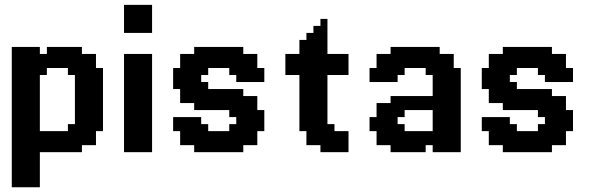

<svg xmlns="http://www.w3.org/2000/svg" viewBox="-20 -638 2481 805"><path d="M29.4 -441.2H58.8V-411.8H29.4ZM58.8 -441.2H88.2V-411.8H58.8ZM88.2 -441.2H117.6V-411.8H88.2ZM29.4 -382.4H58.8V-352.9H29.4ZM29.4 -411.8H58.8V-382.4H29.4ZM88.2 -29.4H117.6V0H88.2ZM58.8 -29.4H88.2V0H58.8ZM29.4 -58.8H58.8V-29.4H29.4ZM29.4 -88.2H58.8V-58.8H29.4ZM29.4 -29.4H58.8V0H29.4ZM176.5 -441.2H205.9V-411.8H176.5ZM117.6 -441.2H147.1V-411.8H117.6ZM205.9 -441.2H235.3V-411.8H205.9ZM235.3 -441.2H264.7V-411.8H235.3ZM264.7 -441.2H294.1V-411.8H264.7ZM294.1 -441.2H323.5V-411.8H294.1ZM323.5 -411.8H352.9V-382.4H323.5ZM294.1 -411.8H323.5V-382.4H294.1ZM294.1 -382.4H323.5V-352.9H294.1ZM352.9 -411.8H382.4V-382.4H352.9ZM352.9 -382.4H382.4V-352.9H352.9ZM323.5 -382.4H352.9V-352.9H323.5ZM294.1 -352.9H323.5V-323.5H294.1ZM264.7 -352.9H294.1V-323.5H264.7ZM323.5 -352.9H352.9V-323.5H323.5ZM352.9 -352.9H382.4V-323.5H352.9ZM382.4 -352.9H411.8V-323.5H382.4ZM382.4 -323.5H411.8V-294.1H382.4ZM382.4 -294.1H411.8V-264.7H382.4ZM382.4 -264.7H411.8V-235.3H382.4ZM382.4 -235.3H411.8V-205.9H382.4ZM382.4 -205.9H411.8V-176.5H382.4ZM382.4 -176.5H411.8V-147.1H382.4ZM382.4 -147.1H411.8V-117.6H382.4ZM382.4 -117.6H411.8V-88.2H382.4ZM352.9 -117.6H382.4V-88.2H352.9ZM352.9 -88.2H382.4V-58.8H352.9ZM352.9 -58.8H382.4V-29.4H352.9ZM323.5 -58.8H352.9V-29.4H323.5ZM294.1 -58.8H323.5V-29.4H294.1ZM264.7 -88.2H294.1V-58.8H264.7ZM264.7 -117.6H294.1V-88.2H264.7ZM294.1 -117.6H323.5V-88.2H294.1ZM294.1 -88.2H323.5V-58.8H294.1ZM323.5 -88.2H352.9V-58.8H323.5ZM323.5 -117.6H352.9V-88.2H323.5ZM323.5 -147.1H352.9V-117.6H323.5ZM294.1 -147.1H323.5V-117.6H294.1ZM294.1 -176.5H323.5V-147.1H294.1ZM294.1 -205.9H323.5V-176.5H294.1ZM294.1 -235.3H323.5V-205.9H294.1ZM294.1 -264.7H323.5V-235.3H294.1ZM294.1 -294.1H323.5V-264.7H294.1ZM294.1 -323.5H323.5V-294.1H294.1ZM323.5 -323.5H352.9V-294.1H323.5ZM323.5 -294.1H352.9V-264.7H323.5ZM323.5 -264.7H352.9V-235.3H323.5ZM323.5 -235.3H352.9V-205.9H323.5ZM323.5 -205.9H352.9V-176.5H323.5ZM323.5 -176.5H352.9V-147.1H323.5ZM352.9 -147.1H382.4V-117.6H352.9ZM352.9 -176.5H382.4V-147.1H352.9ZM352.9 -205.9H382.4V-176.5H352.9ZM352.9 -235.3H382.4V-205.9H352.9ZM352.9 -264.7H382.4V-235.3H352.9ZM352.9 -294.1H382.4V-264.7H352.9ZM352.9 -323.5H382.4V-294.1H352.9ZM264.7 -58.8H294.1V-29.4H264.7ZM264.7 -29.4H294.1V0H264.7ZM294.1 -29.4H323.5V0H294.1ZM235.3 -29.4H264.7V0H235.3ZM205.9 -29.4H235.3V0H205.9ZM176.5 -29.4H205.9V0H176.5ZM147.1 -29.4H176.5V0H147.1ZM117.6 -29.4H147.1V0H117.6ZM117.6 -58.8H147.1V-29.4H117.6ZM88.2 -58.8H117.6V-29.4H88.2ZM58.8 -58.8H88.2V-29.4H58.8ZM58.8 -294.1H88.2V-264.7H58.8ZM58.8 -323.5H88.2V-294.1H58.8ZM29.4 -352.9H58.8V-323.5H29.4ZM58.8 -382.4H88.2V-352.9H58.8ZM88.2 -411.8H117.6V-382.4H88.2ZM117.6 -411.8H147.1V-382.4H117.6ZM147.1 -411.8H176.5V-382.4H147.1ZM147.1 -382.4H176.5V-352.9H147.1ZM147.1 -352.9H176.5V-323.5H147.1ZM117.6 -352.9H147.1V-323.5H117.6ZM88.2 -352.9H117.6V-323.5H88.2ZM117.6 -323.5H147.1V-294.1H117.6ZM117.6 -294.1H147.1V-264.7H117.6ZM117.6 -264.7H147.1V-235.3H117.6ZM147.1 -88.2H176.5V-58.8H147.1ZM176.5 -88.2H205.9V-58.8H176.5ZM205.9 -88.2H235.3V-58.8H205.9ZM235.3 -88.2H264.7V-58.8H235.3ZM235.3 -58.8H264.7V-29.4H235.3ZM205.9 -58.8H235.3V-29.4H205.9ZM176.5 -58.8H205.9V-29.4H176.5ZM147.1 -58.8H176.5V-29.4H147.1ZM117.6 -88.2H147.1V-58.8H117.6ZM88.2 -88.2H117.6V-58.8H88.2ZM88.2 -294.1H117.6V-264.7H88.2ZM88.2 -323.5H117.6V-294.1H88.2ZM88.2 -382.4H117.6V-352.9H88.2ZM117.6 -382.4H147.1V-352.9H117.6ZM176.5 -411.8H205.9V-382.4H176.5ZM205.9 -411.8H235.3V-382.4H205.9ZM235.3 -411.8H264.7V-382.4H235.3ZM264.7 -411.8H294.1V-382.4H264.7ZM264.7 -382.4H294.1V-352.9H264.7ZM235.3 -382.4H264.7V-352.9H235.3ZM205.9 -382.4H235.3V-352.9H205.9ZM176.5 -382.4H205.9V-352.9H176.5ZM58.8 -411.8H88.2V-382.4H58.8ZM58.8 -88.2H88.2V-58.8H58.8ZM58.8 -352.9H88.2V-323.5H58.8ZM29.4 -323.5H58.8V-294.1H29.4ZM29.4 -294.1H58.8V-264.7H29.4ZM29.4 -117.6H58.8V-88.2H29.4ZM58.8 -117.6H88.2V-88.2H58.8ZM88.2 -117.6H117.6V-88.2H88.2ZM117.6 -117.6H147.1V-88.2H117.6ZM88.2 -264.7H117.6V-235.3H88.2ZM58.8 -264.7H88.2V-235.3H58.8ZM29.4 -264.7H58.8V-235.3H29.4ZM29.4 -235.3H58.8V-205.9H29.4ZM29.4 -205.9H58.8V-176.5H29.4ZM29.4 -176.5H58.8V-147.1H29.4ZM58.8 -176.5H88.2V-147.1H58.8ZM58.8 -147.1H88.2V-117.6H58.8ZM88.2 -147.1H117.6V-117.6H88.2ZM29.4 -147.1H58.8V-117.6H29.4ZM117.6 -147.1H147.1V-117.6H117.6ZM117.6 -176.5H147.1V-147.1H117.6ZM117.6 -205.9H147.1V-176.5H117.6ZM117.6 -235.3H147.1V-205.9H117.6ZM88.2 -235.3H117.6V-205.9H88.2ZM58.8 -235.3H88.2V-205.9H58.8ZM58.8 -205.9H88.2V-176.5H58.8ZM88.2 -176.5H117.6V-147.1H88.2ZM88.2 -205.9H117.6V-176.5H88.2ZM29.4 0H58.8V29.4H29.4ZM58.8 0H88.2V29.4H58.8ZM88.2 0H117.6V29.4H88.2ZM117.6 0H147.1V29.4H117.6ZM117.6 29.4H147.1V58.8H117.6ZM117.6 58.8H147.1V88.2H117.6ZM88.2 58.8H117.6V88.2H88.2ZM58.8 58.8H88.2V88.2H58.8ZM58.8 29.4H88.2V58.8H58.8ZM29.4 29.4H58.8V58.8H29.4ZM88.2 29.4H117.6V58.8H88.2ZM29.4 58.8H58.8V88.2H29.4ZM29.4 88.2H58.8V117.6H29.4ZM58.8 88.2H88.2V117.6H58.8ZM88.2 88.2H117.6V117.6H88.2ZM117.6 88.2H147.1V117.6H117.6ZM117.6 117.6H147.1V147.1H117.6ZM88.2 117.6H117.6V147.1H88.2ZM58.8 117.6H88.2V147.1H58.8ZM29.4 117.6H58.8V147.1H29.4Z M529.4 -411.8H558.8V-382.4H529.4ZM529.4 -382.4H558.8V-352.9H529.4ZM529.4 -352.9H558.8V-323.5H529.4ZM529.4 -323.5H558.8V-294.1H529.4ZM529.4 -294.1H558.8V-264.7H529.4ZM500 -294.1H529.4V-264.7H500ZM500 -323.5H529.4V-294.1H500ZM500 -352.9H529.4V-323.5H500ZM500 -382.4H529.4V-352.9H500ZM500 -411.8H529.4V-382.4H500ZM500 -117.6H529.4V-88.2H500ZM500 -147.1H529.4V-117.6H500ZM500 -176.5H529.4V-147.1H500ZM500 -205.9H529.4V-176.5H500ZM529.4 -235.3H558.8V-205.9H529.4ZM529.4 -264.7H558.8V-235.3H529.4ZM500 -264.7H529.4V-235.3H500ZM500 -235.3H529.4V-205.9H500ZM500 -88.2H529.4V-58.8H500ZM500 -58.8H529.4V-29.4H500ZM500 -29.4H529.4V0H500ZM588.2 -411.8H617.6V-382.4H588.2ZM588.2 -382.4H617.6V-352.9H588.2ZM588.2 -352.9H617.6V-323.5H588.2ZM588.2 -323.5H617.6V-294.1H588.2ZM588.2 -294.1H617.6V-264.7H588.2ZM588.2 -264.7H617.6V-235.3H588.2ZM588.2 -235.3H617.6V-205.9H588.2ZM588.2 -205.9H617.6V-176.5H588.2ZM588.2 -176.5H617.6V-147.1H588.2ZM588.2 -147.1H617.6V-117.6H588.2ZM588.2 -117.6H617.6V-88.2H588.2ZM588.2 -88.2H617.6V-58.8H588.2ZM588.2 -58.8H617.6V-29.4H588.2ZM588.2 -29.4H617.6V0H588.2ZM558.8 -29.4H588.2V0H558.8ZM529.4 -29.4H558.8V0H529.4ZM529.4 -58.8H558.8V-29.4H529.4ZM558.8 -58.8H588.2V-29.4H558.8ZM558.8 -88.2H588.2V-58.8H558.8ZM529.4 -117.6H558.8V-88.2H529.4ZM529.4 -147.1H558.8V-117.6H529.4ZM529.4 -176.5H558.8V-147.1H529.4ZM558.8 -176.5H588.2V-147.1H558.8ZM558.8 -147.1H588.2V-117.6H558.8ZM558.8 -117.6H588.2V-88.2H558.8ZM529.4 -88.2H558.8V-58.8H529.4ZM558.8 -205.9H588.2V-176.5H558.8ZM558.8 -235.3H588.2V-205.9H558.8ZM558.8 -264.7H588.2V-235.3H558.8ZM529.4 -205.9H558.8V-176.5H529.4ZM558.8 -294.1H588.2V-264.7H558.8ZM558.8 -323.5H588.2V-294.1H558.8ZM558.8 -352.9H588.2V-323.5H558.8ZM558.8 -382.4H588.2V-352.9H558.8ZM558.8 -411.8H588.2V-382.4H558.8ZM588.2 -588.2H617.6V-558.8H588.2ZM558.8 -558.8H588.2V-529.4H558.8ZM558.8 -617.6H588.2V-588.2H558.8ZM529.4 -588.2H558.8V-558.8H529.4ZM558.8 -588.2H588.2V-558.8H558.8ZM529.4 -617.6H558.8V-588.2H529.4ZM529.4 -558.8H558.8V-529.4H529.4ZM588.2 -558.8H617.6V-529.4H588.2ZM500 -588.2H529.4V-558.8H500ZM500 -558.8H529.4V-529.4H500ZM529.4 -529.4H558.8V-500H529.4ZM558.8 -529.4H588.2V-500H558.8ZM500 -617.6H529.4V-588.2H500ZM588.2 -617.6H617.6V-588.2H588.2ZM588.2 -529.4H617.6V-500H588.2ZM500 -529.4H529.4V-500H500Z M1029.4 -352.9H1058.8V-323.5H1029.4ZM1000 -352.9H1029.4V-323.5H1000ZM970.6 -352.9H1000V-323.5H970.6ZM970.6 -382.4H1000V-352.9H970.6ZM941.2 -382.4H970.6V-352.9H941.2ZM1000 -382.4H1029.4V-352.9H1000ZM1029.4 -382.4H1058.8V-352.9H1029.4ZM1000 -411.8H1029.4V-382.4H1000ZM970.6 -411.8H1000V-382.4H970.6ZM941.2 -411.8H970.6V-382.4H941.2ZM941.2 -441.2H970.6V-411.8H941.2ZM970.6 -441.2H1000V-411.8H970.6ZM911.8 -441.2H941.2V-411.8H911.8ZM882.4 -441.2H911.8V-411.8H882.4ZM852.9 -441.2H882.4V-411.8H852.9ZM823.5 -411.8H852.9V-382.4H823.5ZM794.1 -411.8H823.5V-382.4H794.1ZM794.1 -441.2H823.5V-411.8H794.1ZM823.5 -441.2H852.9V-411.8H823.5ZM852.9 -411.8H882.4V-382.4H852.9ZM852.9 -382.4H882.4V-352.9H852.9ZM882.4 -382.4H911.8V-352.9H882.4ZM911.8 -382.4H941.2V-352.9H911.8ZM911.8 -411.8H941.2V-382.4H911.8ZM882.4 -411.8H911.8V-382.4H882.4ZM823.5 -382.4H852.9V-352.9H823.5ZM794.1 -382.4H823.5V-352.9H794.1ZM764.7 -382.4H794.1V-352.9H764.7ZM735.3 -382.4H764.7V-352.9H735.3ZM735.3 -411.8H764.7V-382.4H735.3ZM764.7 -411.8H794.1V-382.4H764.7ZM794.1 -352.9H823.5V-323.5H794.1ZM823.5 -352.9H852.9V-323.5H823.5ZM764.7 -352.9H794.1V-323.5H764.7ZM735.3 -352.9H764.7V-323.5H735.3ZM705.9 -352.9H735.3V-323.5H705.9ZM735.3 -323.5H764.7V-294.1H735.3ZM705.9 -323.5H735.3V-294.1H705.9ZM705.9 -294.1H735.3V-264.7H705.9ZM735.3 -294.1H764.7V-264.7H735.3ZM764.7 -323.5H794.1V-294.1H764.7ZM794.1 -323.5H823.5V-294.1H794.1ZM794.1 -294.1H823.5V-264.7H794.1ZM823.5 -294.1H852.9V-264.7H823.5ZM764.7 -294.1H794.1V-264.7H764.7ZM764.7 -264.7H794.1V-235.3H764.7ZM735.3 -264.7H764.7V-235.3H735.3ZM764.7 -235.3H794.1V-205.9H764.7ZM735.3 -235.3H764.7V-205.9H735.3ZM794.1 -264.7H823.5V-235.3H794.1ZM823.5 -264.7H852.9V-235.3H823.5ZM823.5 -235.3H852.9V-205.9H823.5ZM823.5 -205.9H852.9V-176.5H823.5ZM794.1 -205.9H823.5V-176.5H794.1ZM794.1 -235.3H823.5V-205.9H794.1ZM852.9 -235.3H882.4V-205.9H852.9ZM882.4 -235.3H911.8V-205.9H882.4ZM882.4 -264.7H911.8V-235.3H882.4ZM911.8 -264.7H941.2V-235.3H911.8ZM941.2 -264.7H970.6V-235.3H941.2ZM970.6 -264.7H1000V-235.3H970.6ZM852.9 -264.7H882.4V-235.3H852.9ZM852.9 -205.9H882.4V-176.5H852.9ZM882.4 -205.9H911.8V-176.5H882.4ZM911.8 -205.9H941.2V-176.5H911.8ZM941.2 -205.9H970.6V-176.5H941.2ZM970.6 -205.9H1000V-176.5H970.6ZM970.6 -235.3H1000V-205.9H970.6ZM941.2 -235.3H970.6V-205.9H941.2ZM911.8 -235.3H941.2V-205.9H911.8ZM1029.4 -235.3H1058.8V-205.9H1029.4ZM1000 -235.3H1029.4V-205.9H1000ZM1000 -205.9H1029.4V-176.5H1000ZM1029.4 -205.9H1058.8V-176.5H1029.4ZM970.6 -176.5H1000V-147.1H970.6ZM941.2 -176.5H970.6V-147.1H941.2ZM1000 -176.5H1029.4V-147.1H1000ZM1029.4 -176.5H1058.8V-147.1H1029.4ZM1058.8 -176.5H1088.2V-147.1H1058.8ZM1058.8 -147.1H1088.2V-117.6H1058.8ZM1058.8 -117.6H1088.2V-88.2H1058.8ZM1029.4 -117.6H1058.8V-88.2H1029.4ZM1029.4 -147.1H1058.8V-117.6H1029.4ZM1000 -147.1H1029.4V-117.6H1000ZM1000 -117.6H1029.4V-88.2H1000ZM970.6 -147.1H1000V-117.6H970.6ZM970.6 -117.6H1000V-88.2H970.6ZM941.2 -117.6H970.6V-88.2H941.2ZM941.2 -88.2H970.6V-58.8H941.2ZM970.6 -88.2H1000V-58.8H970.6ZM970.6 -58.8H1000V-29.4H970.6ZM1000 -58.8H1029.4V-29.4H1000ZM1000 -88.2H1029.4V-58.8H1000ZM1029.4 -88.2H1058.8V-58.8H1029.4ZM1029.4 -58.8H1058.8V-29.4H1029.4ZM970.6 -29.4H1000V0H970.6ZM941.2 -29.4H970.6V0H941.2ZM941.2 -58.8H970.6V-29.4H941.2ZM911.8 -58.8H941.2V-29.4H911.8ZM882.4 -58.8H911.8V-29.4H882.4ZM852.9 -58.8H882.4V-29.4H852.9ZM852.9 -88.2H882.4V-58.8H852.9ZM882.4 -88.2H911.8V-58.8H882.4ZM911.8 -88.2H941.2V-58.8H911.8ZM911.8 -29.4H941.2V0H911.8ZM882.4 -29.4H911.8V0H882.4ZM852.9 -29.4H882.4V0H852.9ZM823.5 -29.4H852.9V0H823.5ZM794.1 -29.4H823.5V0H794.1ZM794.1 -58.8H823.5V-29.4H794.1ZM823.5 -58.8H852.9V-29.4H823.5ZM823.5 -88.2H852.9V-58.8H823.5ZM794.1 -88.2H823.5V-58.8H794.1ZM764.7 -58.8H794.1V-29.4H764.7ZM735.3 -58.8H764.7V-29.4H735.3ZM735.3 -88.2H764.7V-58.8H735.3ZM764.7 -88.2H794.1V-58.8H764.7ZM794.1 -117.6H823.5V-88.2H794.1ZM823.5 -117.6H852.9V-88.2H823.5ZM794.1 -147.1H823.5V-117.6H794.1ZM764.7 -147.1H794.1V-117.6H764.7ZM735.3 -147.1H764.7V-117.6H735.3ZM705.9 -147.1H735.3V-117.6H705.9ZM705.9 -117.6H735.3V-88.2H705.9ZM735.3 -117.6H764.7V-88.2H735.3ZM764.7 -117.6H794.1V-88.2H764.7ZM1058.8 -352.9H1088.2V-323.5H1058.8ZM1029.4 -411.8H1058.8V-382.4H1029.4ZM1058.8 -323.5H1088.2V-294.1H1058.8ZM1029.4 -323.5H1058.8V-294.1H1029.4ZM1000 -323.5H1029.4V-294.1H1000ZM970.6 -323.5H1000V-294.1H970.6ZM941.2 -352.9H970.6V-323.5H941.2Z M1176.5 -411.8H1205.9V-382.4H1176.5ZM1205.9 -411.8H1235.3V-382.4H1205.9ZM1235.3 -411.8H1264.7V-382.4H1235.3ZM1264.7 -411.8H1294.1V-382.4H1264.7ZM1294.1 -411.8H1323.5V-382.4H1294.1ZM1323.5 -411.8H1352.9V-382.4H1323.5ZM1352.9 -411.8H1382.4V-382.4H1352.9ZM1382.4 -411.8H1411.8V-382.4H1382.4ZM1411.8 -411.8H1441.2V-382.4H1411.8ZM1411.8 -382.4H1441.2V-352.9H1411.8ZM1411.8 -352.9H1441.2V-323.5H1411.8ZM1382.4 -352.9H1411.8V-323.5H1382.4ZM1352.9 -352.9H1382.4V-323.5H1352.9ZM1323.5 -352.9H1352.9V-323.5H1323.5ZM1294.1 -352.9H1323.5V-323.5H1294.1ZM1264.7 -352.9H1294.1V-323.5H1264.7ZM1235.3 -352.9H1264.7V-323.5H1235.3ZM1205.9 -352.9H1235.3V-323.5H1205.9ZM1205.9 -382.4H1235.3V-352.9H1205.9ZM1176.5 -382.4H1205.9V-352.9H1176.5ZM1176.5 -352.9H1205.9V-323.5H1176.5ZM1235.3 -382.4H1264.7V-352.9H1235.3ZM1264.7 -382.4H1294.1V-352.9H1264.7ZM1294.1 -382.4H1323.5V-352.9H1294.1ZM1323.5 -382.4H1352.9V-352.9H1323.5ZM1352.9 -382.4H1382.4V-352.9H1352.9ZM1382.4 -382.4H1411.8V-352.9H1382.4ZM1235.3 -441.2H1264.7V-411.8H1235.3ZM1264.7 -441.2H1294.1V-411.8H1264.7ZM1294.1 -441.2H1323.5V-411.8H1294.1ZM1323.5 -441.2H1352.9V-411.8H1323.5ZM1294.1 -470.6H1323.5V-441.2H1294.1ZM1264.7 -470.6H1294.1V-441.2H1264.7ZM1323.5 -470.6H1352.9V-441.2H1323.5ZM1323.5 -529.4H1352.9V-500H1323.5ZM1323.5 -500H1352.9V-470.6H1323.5ZM1294.1 -500H1323.5V-470.6H1294.1ZM1323.5 -558.8H1352.9V-529.4H1323.5ZM1294.1 -529.4H1323.5V-500H1294.1ZM1264.7 -500H1294.1V-470.6H1264.7ZM1235.3 -470.6H1264.7V-441.2H1235.3ZM1235.3 -323.5H1264.7V-294.1H1235.3ZM1235.3 -294.1H1264.7V-264.7H1235.3ZM1235.3 -264.7H1264.7V-235.3H1235.3ZM1235.3 -235.3H1264.7V-205.9H1235.3ZM1264.7 -235.3H1294.1V-205.9H1264.7ZM1264.7 -205.9H1294.1V-176.5H1264.7ZM1294.1 -235.3H1323.5V-205.9H1294.1ZM1294.1 -264.7H1323.5V-235.3H1294.1ZM1323.5 -264.7H1352.9V-235.3H1323.5ZM1323.5 -294.1H1352.9V-264.7H1323.5ZM1294.1 -323.5H1323.5V-294.1H1294.1ZM1264.7 -323.5H1294.1V-294.1H1264.7ZM1264.7 -294.1H1294.1V-264.7H1264.7ZM1264.7 -264.7H1294.1V-235.3H1264.7ZM1294.1 -294.1H1323.5V-264.7H1294.1ZM1323.5 -323.5H1352.9V-294.1H1323.5ZM1323.5 -235.3H1352.9V-205.9H1323.5ZM1323.5 -205.9H1352.9V-176.5H1323.5ZM1294.1 -205.9H1323.5V-176.5H1294.1ZM1294.1 -176.5H1323.5V-147.1H1294.1ZM1264.7 -176.5H1294.1V-147.1H1264.7ZM1235.3 -205.9H1264.7V-176.5H1235.3ZM1235.3 -176.5H1264.7V-147.1H1235.3ZM1323.5 -176.5H1352.9V-147.1H1323.5ZM1235.3 -147.1H1264.7V-117.6H1235.3ZM1264.7 -147.1H1294.1V-117.6H1264.7ZM1264.7 -117.6H1294.1V-88.2H1264.7ZM1294.1 -117.6H1323.5V-88.2H1294.1ZM1323.5 -117.6H1352.9V-88.2H1323.5ZM1323.5 -147.1H1352.9V-117.6H1323.5ZM1294.1 -147.1H1323.5V-117.6H1294.1ZM1235.3 -117.6H1264.7V-88.2H1235.3ZM1323.5 -88.2H1352.9V-58.8H1323.5ZM1352.9 -88.2H1382.4V-58.8H1352.9ZM1352.9 -117.6H1382.4V-88.2H1352.9ZM1294.1 -88.2H1323.5V-58.8H1294.1ZM1264.7 -88.2H1294.1V-58.8H1264.7ZM1264.7 -58.8H1294.1V-29.4H1264.7ZM1294.1 -58.8H1323.5V-29.4H1294.1ZM1323.5 -58.8H1352.9V-29.4H1323.5ZM1352.9 -58.8H1382.4V-29.4H1352.9ZM1382.4 -58.8H1411.8V-29.4H1382.4ZM1382.4 -88.2H1411.8V-58.8H1382.4ZM1411.8 -88.2H1441.2V-58.8H1411.8ZM1411.8 -58.8H1441.2V-29.4H1411.8ZM1382.4 -29.4H1411.8V0H1382.4ZM1352.9 -29.4H1382.4V0H1352.9ZM1323.5 -29.4H1352.9V0H1323.5ZM1411.8 -29.4H1441.2V0H1411.8Z M1764.7 0H1735.3V-29.4H1764.7ZM1823.5 0H1794.1V-29.4H1823.5ZM1735.3 0H1705.9V-29.4H1735.3ZM1705.9 0H1676.5V-29.4H1705.9ZM1676.5 0H1647.1V-29.4H1676.5ZM1647.1 0H1617.6V-29.4H1647.1ZM1617.6 -29.4H1588.2V-58.8H1617.6ZM1647.1 -29.4H1617.6V-58.8H1647.1ZM1647.1 -58.8H1617.6V-88.2H1647.1ZM1588.2 -29.4H1558.8V-58.8H1588.2ZM1588.2 -58.8H1558.8V-88.2H1588.2ZM1617.6 -58.8H1588.2V-88.2H1617.6ZM1647.1 -88.2H1617.6V-117.6H1647.1ZM1676.5 -88.2H1647.1V-117.6H1676.5ZM1617.6 -88.2H1588.2V-117.6H1617.6ZM1588.2 -88.2H1558.8V-117.6H1588.2ZM1558.8 -88.2H1529.4V-117.6H1558.8ZM1558.8 -117.6H1529.4V-147.1H1558.8ZM1558.8 -294.1H1529.4V-323.5H1558.8ZM1558.8 -323.5H1529.4V-352.9H1558.8ZM1588.2 -323.5H1558.8V-352.9H1588.2ZM1588.2 -352.9H1558.8V-382.4H1588.2ZM1588.2 -382.4H1558.8V-411.8H1588.2ZM1617.6 -382.4H1588.2V-411.8H1617.6ZM1647.1 -382.4H1617.6V-411.8H1647.1ZM1676.5 -352.9H1647.1V-382.4H1676.5ZM1676.5 -323.5H1647.1V-352.9H1676.5ZM1647.1 -323.5H1617.6V-352.9H1647.1ZM1647.1 -352.9H1617.6V-382.4H1647.1ZM1617.6 -352.9H1588.2V-382.4H1617.6ZM1617.6 -323.5H1588.2V-352.9H1617.6ZM1617.6 -294.1H1588.2V-323.5H1617.6ZM1647.1 -294.1H1617.6V-323.5H1647.1ZM1647.1 -117.6H1617.6V-147.1H1647.1ZM1617.6 -117.6H1588.2V-147.1H1617.6ZM1588.2 -294.1H1558.8V-323.5H1588.2ZM1588.2 -117.6H1558.8V-147.1H1588.2ZM1676.5 -382.4H1647.1V-411.8H1676.5ZM1676.5 -411.8H1647.1V-441.2H1676.5ZM1647.1 -411.8H1617.6V-441.2H1647.1ZM1705.9 -411.8H1676.5V-441.2H1705.9ZM1735.3 -411.8H1705.9V-441.2H1735.3ZM1764.7 -411.8H1735.3V-441.2H1764.7ZM1794.1 -411.8H1764.7V-441.2H1794.1ZM1823.5 -411.8H1794.1V-441.2H1823.5ZM1823.5 -382.4H1794.1V-411.8H1823.5ZM1852.9 -382.4H1823.5V-411.8H1852.9ZM1882.4 -382.4H1852.9V-411.8H1882.4ZM1882.4 -352.9H1852.9V-382.4H1882.4ZM1911.8 -323.5H1882.4V-352.9H1911.8ZM1882.4 -323.5H1852.9V-352.9H1882.4ZM1911.8 -294.1H1882.4V-323.5H1911.8ZM1911.8 -264.7H1882.4V-294.1H1911.8ZM1911.8 -235.3H1882.4V-264.7H1911.8ZM1911.8 -205.9H1882.4V-235.3H1911.8ZM1911.8 -176.5H1882.4V-205.9H1911.8ZM1911.8 -147.1H1882.4V-176.5H1911.8ZM1882.4 -147.1H1852.9V-176.5H1882.4ZM1882.4 -117.6H1852.9V-147.1H1882.4ZM1911.8 -117.6H1882.4V-147.1H1911.8ZM1911.8 -88.2H1882.4V-117.6H1911.8ZM1882.4 -88.2H1852.9V-117.6H1882.4ZM1882.4 -58.8H1852.9V-88.2H1882.4ZM1882.4 -29.4H1852.9V-58.8H1882.4ZM1852.9 -29.4H1823.5V-58.8H1852.9ZM1823.5 -29.4H1794.1V-58.8H1823.5ZM1794.1 -29.4H1764.7V-58.8H1794.1ZM1794.1 -58.8H1764.7V-88.2H1794.1ZM1823.5 -88.2H1794.1V-117.6H1823.5ZM1852.9 -88.2H1823.5V-117.6H1852.9ZM1823.5 -117.6H1794.1V-147.1H1823.5ZM1823.5 -147.1H1794.1V-176.5H1823.5ZM1823.5 -176.5H1794.1V-205.9H1823.5ZM1823.5 -205.9H1794.1V-235.3H1823.5ZM1823.5 -235.3H1794.1V-264.7H1823.5ZM1823.5 -264.7H1794.1V-294.1H1823.5ZM1823.5 -294.1H1794.1V-323.5H1823.5ZM1823.5 -323.5H1794.1V-352.9H1823.5ZM1794.1 -323.5H1764.7V-352.9H1794.1ZM1794.1 -352.9H1764.7V-382.4H1794.1ZM1764.7 -352.9H1735.3V-382.4H1764.7ZM1735.3 -352.9H1705.9V-382.4H1735.3ZM1705.9 -352.9H1676.5V-382.4H1705.9ZM1705.9 -382.4H1676.5V-411.8H1705.9ZM1735.3 -382.4H1705.9V-411.8H1735.3ZM1764.7 -382.4H1735.3V-411.8H1764.7ZM1794.1 -382.4H1764.7V-411.8H1794.1ZM1823.5 -352.9H1794.1V-382.4H1823.5ZM1852.9 -352.9H1823.5V-382.4H1852.9ZM1852.9 -323.5H1823.5V-352.9H1852.9ZM1852.9 -294.1H1823.5V-323.5H1852.9ZM1852.9 -264.7H1823.5V-294.1H1852.9ZM1882.4 -264.7H1852.9V-294.1H1882.4ZM1882.4 -294.1H1852.9V-323.5H1882.4ZM1882.4 -235.3H1852.9V-264.7H1882.4ZM1882.4 -205.9H1852.9V-235.3H1882.4ZM1882.4 -176.5H1852.9V-205.9H1882.4ZM1852.9 -176.5H1823.5V-205.9H1852.9ZM1852.9 -205.9H1823.5V-235.3H1852.9ZM1852.9 -235.3H1823.5V-264.7H1852.9ZM1852.9 -147.1H1823.5V-176.5H1852.9ZM1852.9 -117.6H1823.5V-147.1H1852.9ZM1852.9 -58.8H1823.5V-88.2H1852.9ZM1823.5 -58.8H1794.1V-88.2H1823.5ZM1764.7 -29.4H1735.3V-58.8H1764.7ZM1735.3 -29.4H1705.9V-58.8H1735.3ZM1705.9 -29.4H1676.5V-58.8H1705.9ZM1676.5 -29.4H1647.1V-58.8H1676.5ZM1676.5 -58.8H1647.1V-88.2H1676.5ZM1705.9 -58.8H1676.5V-88.2H1705.9ZM1735.3 -58.8H1705.9V-88.2H1735.3ZM1764.7 -58.8H1735.3V-88.2H1764.7ZM1588.2 -147.1H1558.8V-176.5H1588.2ZM1617.6 -147.1H1588.2V-176.5H1617.6ZM1647.1 -147.1H1617.6V-176.5H1647.1ZM1588.2 -176.5H1558.8V-205.9H1588.2ZM1617.6 -176.5H1588.2V-205.9H1617.6ZM1647.1 -176.5H1617.6V-205.9H1647.1ZM1676.5 -176.5H1647.1V-205.9H1676.5ZM1705.9 -176.5H1676.5V-205.9H1705.9ZM1735.3 -176.5H1705.9V-205.9H1735.3ZM1764.7 -176.5H1735.3V-205.9H1764.7ZM1794.1 -176.5H1764.7V-205.9H1794.1ZM1794.1 -205.9H1764.7V-235.3H1794.1ZM1764.7 -205.9H1735.3V-235.3H1764.7ZM1735.3 -205.9H1705.9V-235.3H1735.3ZM1705.9 -205.9H1676.5V-235.3H1705.9ZM1676.5 -205.9H1647.1V-235.3H1676.5ZM1647.1 -205.9H1617.6V-235.3H1647.1ZM1882.4 -88.2H1911.8V-58.8H1882.4ZM1882.4 -58.8H1911.8V-29.4H1882.4ZM1882.4 -29.4H1911.8V0H1882.4ZM1852.9 -29.4H1882.4V0H1852.9ZM1823.5 -29.4H1852.9V0H1823.5ZM1647.1 -176.5H1676.5V-147.1H1647.1Z M2323.5 -352.9H2352.9V-323.5H2323.5ZM2294.1 -352.9H2323.5V-323.5H2294.1ZM2264.7 -352.9H2294.1V-323.5H2264.7ZM2264.7 -382.4H2294.1V-352.9H2264.7ZM2235.3 -382.4H2264.7V-352.9H2235.3ZM2294.1 -382.4H2323.5V-352.9H2294.1ZM2323.5 -382.4H2352.9V-352.9H2323.5ZM2294.1 -411.8H2323.5V-382.4H2294.1ZM2264.7 -411.8H2294.1V-382.4H2264.7ZM2235.3 -411.8H2264.7V-382.4H2235.3ZM2235.3 -441.2H2264.7V-411.8H2235.3ZM2264.7 -441.2H2294.1V-411.8H2264.7ZM2205.9 -441.2H2235.3V-411.8H2205.9ZM2176.5 -441.2H2205.9V-411.8H2176.5ZM2147.1 -441.2H2176.5V-411.8H2147.1ZM2117.6 -411.8H2147.1V-382.4H2117.6ZM2088.2 -411.8H2117.6V-382.4H2088.2ZM2088.2 -441.2H2117.6V-411.8H2088.2ZM2117.6 -441.2H2147.1V-411.8H2117.6ZM2147.1 -411.8H2176.5V-382.4H2147.1ZM2147.1 -382.4H2176.5V-352.9H2147.1ZM2176.5 -382.4H2205.9V-352.9H2176.5ZM2205.9 -382.4H2235.3V-352.9H2205.9ZM2205.9 -411.8H2235.3V-382.4H2205.9ZM2176.5 -411.8H2205.9V-382.4H2176.5ZM2117.6 -382.4H2147.1V-352.9H2117.6ZM2088.2 -382.4H2117.6V-352.9H2088.2ZM2058.8 -382.4H2088.2V-352.9H2058.8ZM2029.4 -382.4H2058.8V-352.9H2029.4ZM2029.4 -411.8H2058.8V-382.4H2029.4ZM2058.8 -411.8H2088.2V-382.4H2058.8ZM2088.2 -352.9H2117.6V-323.5H2088.2ZM2117.6 -352.9H2147.1V-323.5H2117.6ZM2058.8 -352.9H2088.2V-323.5H2058.8ZM2029.4 -352.9H2058.8V-323.5H2029.4ZM2000 -352.9H2029.4V-323.5H2000ZM2029.4 -323.5H2058.8V-294.1H2029.4ZM2000 -323.5H2029.4V-294.1H2000ZM2000 -294.1H2029.4V-264.7H2000ZM2029.4 -294.1H2058.8V-264.7H2029.4ZM2058.8 -323.5H2088.2V-294.1H2058.8ZM2088.2 -323.5H2117.6V-294.1H2088.2ZM2088.2 -294.1H2117.6V-264.7H2088.2ZM2117.6 -294.1H2147.1V-264.7H2117.6ZM2058.8 -294.1H2088.2V-264.7H2058.8ZM2058.8 -264.7H2088.2V-235.3H2058.8ZM2029.4 -264.7H2058.8V-235.3H2029.4ZM2058.8 -235.3H2088.2V-205.9H2058.8ZM2029.4 -235.3H2058.8V-205.9H2029.4ZM2088.2 -264.7H2117.6V-235.3H2088.2ZM2117.6 -264.7H2147.1V-235.3H2117.6ZM2117.6 -235.3H2147.1V-205.9H2117.6ZM2117.6 -205.9H2147.1V-176.5H2117.6ZM2088.2 -205.9H2117.6V-176.5H2088.2ZM2088.2 -235.3H2117.6V-205.9H2088.2ZM2147.1 -235.3H2176.5V-205.9H2147.1ZM2176.5 -235.3H2205.9V-205.9H2176.5ZM2176.5 -264.7H2205.9V-235.3H2176.5ZM2205.9 -264.7H2235.3V-235.3H2205.9ZM2235.3 -264.7H2264.7V-235.3H2235.3ZM2264.7 -264.7H2294.1V-235.3H2264.7ZM2147.1 -264.7H2176.5V-235.3H2147.1ZM2147.1 -205.9H2176.5V-176.5H2147.1ZM2176.5 -205.9H2205.9V-176.5H2176.5ZM2205.9 -205.9H2235.3V-176.5H2205.9ZM2235.3 -205.9H2264.7V-176.5H2235.3ZM2264.7 -205.9H2294.1V-176.5H2264.7ZM2264.7 -235.3H2294.1V-205.9H2264.7ZM2235.3 -235.3H2264.7V-205.9H2235.3ZM2205.9 -235.3H2235.3V-205.9H2205.9ZM2323.5 -235.3H2352.9V-205.9H2323.5ZM2294.1 -235.3H2323.5V-205.9H2294.1ZM2294.1 -205.9H2323.5V-176.5H2294.1ZM2323.5 -205.9H2352.9V-176.5H2323.5ZM2264.7 -176.5H2294.1V-147.1H2264.7ZM2235.3 -176.5H2264.7V-147.1H2235.3ZM2294.1 -176.5H2323.5V-147.1H2294.1ZM2323.5 -176.5H2352.9V-147.1H2323.5ZM2352.9 -176.5H2382.4V-147.1H2352.9ZM2352.9 -147.1H2382.4V-117.6H2352.9ZM2352.9 -117.6H2382.4V-88.2H2352.9ZM2323.5 -117.6H2352.9V-88.2H2323.5ZM2323.5 -147.1H2352.9V-117.6H2323.5ZM2294.1 -147.1H2323.5V-117.6H2294.1ZM2294.1 -117.6H2323.5V-88.2H2294.1ZM2264.7 -147.1H2294.1V-117.6H2264.7ZM2264.7 -117.6H2294.1V-88.2H2264.7ZM2235.3 -117.6H2264.7V-88.2H2235.3ZM2235.3 -88.2H2264.7V-58.8H2235.3ZM2264.7 -88.2H2294.1V-58.8H2264.7ZM2264.7 -58.8H2294.1V-29.4H2264.7ZM2294.1 -58.8H2323.5V-29.4H2294.1ZM2294.1 -88.2H2323.5V-58.8H2294.1ZM2323.5 -88.2H2352.9V-58.8H2323.5ZM2323.5 -58.8H2352.9V-29.4H2323.5ZM2264.7 -29.4H2294.1V0H2264.7ZM2235.3 -29.4H2264.7V0H2235.3ZM2235.3 -58.8H2264.7V-29.4H2235.3ZM2205.9 -58.8H2235.3V-29.4H2205.9ZM2176.5 -58.8H2205.9V-29.4H2176.5ZM2147.1 -58.8H2176.5V-29.4H2147.1ZM2147.1 -88.2H2176.5V-58.8H2147.1ZM2176.5 -88.2H2205.9V-58.8H2176.5ZM2205.9 -88.2H2235.3V-58.8H2205.9ZM2205.9 -29.4H2235.3V0H2205.9ZM2176.5 -29.4H2205.9V0H2176.5ZM2147.1 -29.4H2176.5V0H2147.1ZM2117.6 -29.4H2147.1V0H2117.6ZM2088.2 -29.4H2117.6V0H2088.2ZM2088.2 -58.8H2117.6V-29.4H2088.2ZM2117.6 -58.8H2147.1V-29.4H2117.6ZM2117.6 -88.2H2147.1V-58.8H2117.6ZM2088.2 -88.2H2117.6V-58.8H2088.2ZM2058.8 -58.8H2088.2V-29.4H2058.8ZM2029.4 -58.8H2058.8V-29.4H2029.4ZM2029.4 -88.2H2058.8V-58.8H2029.4ZM2058.8 -88.2H2088.2V-58.8H2058.8ZM2088.2 -117.6H2117.6V-88.2H2088.2ZM2117.6 -117.6H2147.1V-88.2H2117.6ZM2088.2 -147.1H2117.6V-117.6H2088.2ZM2058.8 -147.1H2088.2V-117.6H2058.8ZM2029.4 -147.1H2058.8V-117.6H2029.4ZM2000 -147.1H2029.4V-117.6H2000ZM2000 -117.6H2029.4V-88.2H2000ZM2029.4 -117.6H2058.8V-88.2H2029.4ZM2058.8 -117.6H2088.2V-88.2H2058.8ZM2352.9 -352.9H2382.4V-323.5H2352.9ZM2323.5 -411.8H2352.9V-382.4H2323.5ZM2352.9 -323.5H2382.4V-294.1H2352.9ZM2323.5 -323.5H2352.9V-294.1H2323.5ZM2294.1 -323.5H2323.5V-294.1H2294.1ZM2264.7 -323.5H2294.1V-294.1H2264.7ZM2235.3 -352.9H2264.7V-323.5H2235.3Z"/></svg>

Font: Jersey 20
Style: Regular
Weight: 400
Designer: Sarah Cadigan-Fried
Version: Version 1.000; ttfautohint (v1.8.4.7-5d5b)